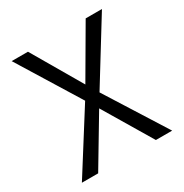

<svg xmlns="http://www.w3.org/2000/svg" viewBox="-161 -820 909 948"><g transform="rotate(-30 293.0 -346.5)"><path d="M457.5 0 293 -275.4 128.4 0H35.6L252 -342.8L35.6 -693.4H128.4L293 -411.6L457.5 -693.4H550.3L334 -342.8L550.3 0Z"/></g></svg>

Font: Cascadia Mono NF SemiLight
Style: Regular
Weight: 350
Monospace: yes
Designer: Aaron Bell
Foundry: Saja Typeworks
Version: Version 2404.023; ttfautohint (v1.8.4)